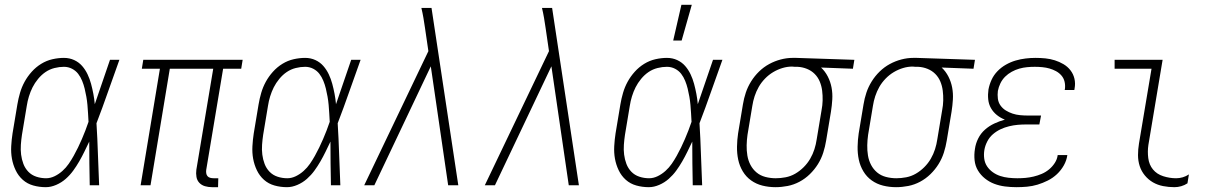

<svg xmlns="http://www.w3.org/2000/svg" viewBox="-20 -768 5040 796"><path d="M170 8Q143 8 118 1Q93 -6 74.5 -22.5Q56 -39 45 -62Q34 -85 29.5 -110Q25 -135 26.5 -162Q28 -189 32 -215L52 -335Q56 -359 63 -383Q70 -407 82 -429Q94 -451 111.5 -470.5Q129 -490 151 -503.5Q173 -517 197.5 -522.5Q222 -528 245 -528Q268 -528 287.5 -519Q307 -510 320.5 -494.5Q334 -479 343 -460Q352 -441 357.5 -420.5Q363 -400 367 -379Q371 -358 373 -336Q389 -382 404.5 -428Q420 -474 436 -520H475Q451 -454 428 -388Q405 -322 380 -257Q384 -193 386 -128.5Q388 -64 391 0H352Q351 -45 350.5 -90.5Q350 -136 350 -181Q340 -160 330 -139.5Q320 -119 308.5 -99Q297 -79 283.5 -60.5Q270 -42 252.5 -26.5Q235 -11 213 -1.5Q191 8 170 8ZM171 -29Q189 -29 206.5 -37.5Q224 -46 239 -59.5Q254 -73 265 -89Q276 -105 285.5 -122Q295 -139 303.5 -156.5Q312 -174 319.5 -191.5Q327 -209 334 -227Q341 -245 347 -263Q346 -281 345 -298.5Q344 -316 342.5 -333Q341 -350 338 -367Q335 -384 331 -400.5Q327 -417 320.5 -433Q314 -449 304 -462Q294 -475 278.5 -483Q263 -491 245 -491Q226 -491 206 -486Q186 -481 169 -469.5Q152 -458 138 -441Q124 -424 115 -406Q106 -388 100 -368.5Q94 -349 91 -329L71 -209Q68 -189 66.5 -168Q65 -147 67.5 -127Q70 -107 77 -88.5Q84 -70 97.5 -56Q111 -42 130.5 -35.5Q150 -29 171 -29Z M884 8H859Q844 8 830 4Q816 0 806.5 -10Q797 -20 794.5 -34.5Q792 -49 794 -64L864 -483H684L604 0H563L643 -483H568L574 -520H986L980 -483H905L835 -64Q834 -57 835 -50Q836 -43 840 -38Q844 -33 851 -31Q858 -29 866 -29H885Z M1170 8Q1143 8 1118 1Q1093 -6 1074.5 -22.5Q1056 -39 1045 -62Q1034 -85 1029.5 -110Q1025 -135 1026.5 -162Q1028 -189 1032 -215L1052 -335Q1056 -359 1063 -383Q1070 -407 1082 -429Q1094 -451 1111.5 -470.5Q1129 -490 1151 -503.5Q1173 -517 1197.5 -522.5Q1222 -528 1245 -528Q1268 -528 1287.5 -519Q1307 -510 1320.5 -494.5Q1334 -479 1343 -460Q1352 -441 1357.5 -420.5Q1363 -400 1367 -379Q1371 -358 1373 -336Q1389 -382 1404.5 -428Q1420 -474 1436 -520H1475Q1451 -454 1428 -388Q1405 -322 1380 -257Q1384 -193 1386 -128.5Q1388 -64 1391 0H1352Q1351 -45 1350.5 -90.5Q1350 -136 1350 -181Q1340 -160 1330 -139.5Q1320 -119 1308.5 -99Q1297 -79 1283.5 -60.5Q1270 -42 1252.5 -26.5Q1235 -11 1213 -1.5Q1191 8 1170 8ZM1171 -29Q1189 -29 1206.5 -37.5Q1224 -46 1239 -59.5Q1254 -73 1265 -89Q1276 -105 1285.5 -122Q1295 -139 1303.5 -156.5Q1312 -174 1319.5 -191.5Q1327 -209 1334 -227Q1341 -245 1347 -263Q1346 -281 1345 -298.5Q1344 -316 1342.5 -333Q1341 -350 1338 -367Q1335 -384 1331 -400.5Q1327 -417 1320.5 -433Q1314 -449 1304 -462Q1294 -475 1278.5 -483Q1263 -491 1245 -491Q1226 -491 1206 -486Q1186 -481 1169 -469.5Q1152 -458 1138 -441Q1124 -424 1115 -406Q1106 -388 1100 -368.5Q1094 -349 1091 -329L1071 -209Q1068 -189 1066.5 -168Q1065 -147 1067.5 -127Q1070 -107 1077 -88.5Q1084 -70 1097.5 -56Q1111 -42 1130.5 -35.5Q1150 -29 1171 -29Z M1532 0H1490L1756 -556L1742 -652Q1739 -673 1735.5 -693.5Q1732 -714 1727 -735H1769L1880 0H1838L1766 -493Z M2032 0H1990L2256 -556L2242 -652Q2239 -673 2235.5 -693.5Q2232 -714 2227 -735H2269L2380 0H2338L2266 -493Z M2670 8Q2643 8 2618 1Q2593 -6 2574.5 -22.5Q2556 -39 2545 -62Q2534 -85 2529.5 -110Q2525 -135 2526.5 -162Q2528 -189 2532 -215L2552 -335Q2556 -359 2563 -383Q2570 -407 2582 -429Q2594 -451 2611.5 -470.5Q2629 -490 2651 -503.5Q2673 -517 2697.5 -522.5Q2722 -528 2745 -528Q2768 -528 2787.5 -519Q2807 -510 2820.5 -494.5Q2834 -479 2843 -460Q2852 -441 2857.5 -420.5Q2863 -400 2867 -379Q2871 -358 2873 -336Q2889 -382 2904.5 -428Q2920 -474 2936 -520H2975Q2951 -454 2928 -388Q2905 -322 2880 -257Q2884 -193 2886 -128.5Q2888 -64 2891 0H2852Q2851 -45 2850.5 -90.5Q2850 -136 2850 -181Q2840 -160 2830 -139.5Q2820 -119 2808.5 -99Q2797 -79 2783.5 -60.5Q2770 -42 2752.5 -26.5Q2735 -11 2713 -1.5Q2691 8 2670 8ZM2671 -29Q2689 -29 2706.5 -37.5Q2724 -46 2739 -59.5Q2754 -73 2765 -89Q2776 -105 2785.5 -122Q2795 -139 2803.5 -156.5Q2812 -174 2819.5 -191.5Q2827 -209 2834 -227Q2841 -245 2847 -263Q2846 -281 2845 -298.5Q2844 -316 2842.5 -333Q2841 -350 2838 -367Q2835 -384 2831 -400.5Q2827 -417 2820.5 -433Q2814 -449 2804 -462Q2794 -475 2778.5 -483Q2763 -491 2745 -491Q2726 -491 2706 -486Q2686 -481 2669 -469.5Q2652 -458 2638 -441Q2624 -424 2615 -406Q2606 -388 2600 -368.5Q2594 -349 2591 -329L2571 -209Q2568 -189 2566.5 -168Q2565 -147 2567.5 -127Q2570 -107 2577 -88.5Q2584 -70 2597.5 -56Q2611 -42 2630.5 -35.5Q2650 -29 2671 -29ZM2771 -600 2805 -748H2848L2806 -600Z M3195 8Q3167 8 3141 1.5Q3115 -5 3094 -20Q3073 -35 3059.5 -57.5Q3046 -80 3040.5 -106Q3035 -132 3035.5 -160Q3036 -188 3040 -215L3060 -335Q3064 -360 3072 -384Q3080 -408 3094 -430.5Q3108 -453 3127 -471.5Q3146 -490 3169 -502.5Q3192 -515 3217 -521.5Q3242 -528 3266 -528H3281L3522 -520L3516 -483L3384 -488Q3401 -472 3412 -450.5Q3423 -429 3427.5 -405Q3432 -381 3430.5 -355.5Q3429 -330 3425 -305L3405 -185Q3401 -160 3393 -135Q3385 -110 3371 -87.5Q3357 -65 3337.5 -46Q3318 -27 3294.5 -14.5Q3271 -2 3245.5 3Q3220 8 3195 8ZM3196 -29Q3216 -29 3237 -33Q3258 -37 3277 -48Q3296 -59 3312 -75Q3328 -91 3339 -110Q3350 -129 3356.5 -149.5Q3363 -170 3366 -191L3386 -311Q3390 -331 3390.5 -351.5Q3391 -372 3388.5 -392Q3386 -412 3378.5 -430Q3371 -448 3357.5 -461.5Q3344 -475 3325.5 -482.5Q3307 -490 3287 -491H3275Q3272 -491 3269.5 -491.5Q3267 -492 3264 -492Q3244 -492 3224 -486Q3204 -480 3185.5 -469Q3167 -458 3151.5 -442Q3136 -426 3125.5 -407.5Q3115 -389 3108.5 -369Q3102 -349 3099 -329L3079 -209Q3076 -188 3075.5 -166Q3075 -144 3078.5 -123Q3082 -102 3091.5 -84Q3101 -66 3116.5 -53Q3132 -40 3153 -34.5Q3174 -29 3196 -29Z M3695 8Q3667 8 3641 1.5Q3615 -5 3594 -20Q3573 -35 3559.5 -57.5Q3546 -80 3540.5 -106Q3535 -132 3535.5 -160Q3536 -188 3540 -215L3560 -335Q3564 -360 3572 -384Q3580 -408 3594 -430.5Q3608 -453 3627 -471.5Q3646 -490 3669 -502.5Q3692 -515 3717 -521.5Q3742 -528 3766 -528H3781L4022 -520L4016 -483L3884 -488Q3901 -472 3912 -450.5Q3923 -429 3927.5 -405Q3932 -381 3930.5 -355.5Q3929 -330 3925 -305L3905 -185Q3901 -160 3893 -135Q3885 -110 3871 -87.5Q3857 -65 3837.5 -46Q3818 -27 3794.5 -14.5Q3771 -2 3745.5 3Q3720 8 3695 8ZM3696 -29Q3716 -29 3737 -33Q3758 -37 3777 -48Q3796 -59 3812 -75Q3828 -91 3839 -110Q3850 -129 3856.5 -149.5Q3863 -170 3866 -191L3886 -311Q3890 -331 3890.5 -351.5Q3891 -372 3888.5 -392Q3886 -412 3878.5 -430Q3871 -448 3857.5 -461.5Q3844 -475 3825.5 -482.5Q3807 -490 3787 -491H3775Q3772 -491 3769.5 -491.5Q3767 -492 3764 -492Q3744 -492 3724 -486Q3704 -480 3685.5 -469Q3667 -458 3651.5 -442Q3636 -426 3625.5 -407.5Q3615 -389 3608.5 -369Q3602 -349 3599 -329L3579 -209Q3576 -188 3575.5 -166Q3575 -144 3578.5 -123Q3582 -102 3591.5 -84Q3601 -66 3616.5 -53Q3632 -40 3653 -34.5Q3674 -29 3696 -29Z M4194 8Q4170 8 4146.5 5Q4123 2 4102 -6Q4081 -14 4063.5 -28Q4046 -42 4034.5 -61Q4023 -80 4020.5 -103.5Q4018 -127 4022 -151Q4025 -173 4035.5 -194Q4046 -215 4063.5 -230.5Q4081 -246 4102.5 -256Q4124 -266 4146 -272Q4128 -279 4113 -291Q4098 -303 4088.5 -319.5Q4079 -336 4077 -356Q4075 -376 4078 -397Q4082 -418 4091 -437.5Q4100 -457 4115.5 -473Q4131 -489 4150.5 -500Q4170 -511 4190.5 -517Q4211 -523 4232 -525.5Q4253 -528 4273 -528Q4294 -528 4314 -526Q4334 -524 4353 -518Q4372 -512 4389 -502Q4406 -492 4418 -476.5Q4430 -461 4434.5 -441.5Q4439 -422 4435 -401L4434 -395H4394L4395 -399Q4397 -415 4393.5 -429.5Q4390 -444 4380.5 -455Q4371 -466 4358 -473Q4345 -480 4331 -484Q4317 -488 4301.5 -489.5Q4286 -491 4270 -491Q4254 -491 4238 -489.5Q4222 -488 4206 -483.5Q4190 -479 4174.5 -470.5Q4159 -462 4147 -450Q4135 -438 4127.5 -422.5Q4120 -407 4117 -391Q4115 -375 4117 -359Q4119 -343 4128 -330.5Q4137 -318 4150 -310Q4163 -302 4178 -297Q4193 -292 4209.5 -290.5Q4226 -289 4242 -289H4296L4289 -252H4235Q4217 -252 4199.5 -250.5Q4182 -249 4163.5 -244.5Q4145 -240 4128 -232Q4111 -224 4096.5 -211.5Q4082 -199 4073 -181.5Q4064 -164 4061 -146Q4058 -128 4060.5 -110Q4063 -92 4072.5 -78Q4082 -64 4096 -54Q4110 -44 4126.5 -38.5Q4143 -33 4161.5 -31Q4180 -29 4198 -29Q4215 -29 4231.5 -30.5Q4248 -32 4265 -36Q4282 -40 4298.5 -47Q4315 -54 4329 -65.5Q4343 -77 4353 -92.5Q4363 -108 4365 -125H4405Q4402 -103 4390.5 -82.5Q4379 -62 4362 -46Q4345 -30 4324 -19.5Q4303 -9 4281.5 -2.5Q4260 4 4238 6Q4216 8 4194 8Z M4849 8Q4825 8 4802 3.5Q4779 -1 4760 -12Q4741 -23 4726.5 -40.5Q4712 -58 4705 -79.5Q4698 -101 4698 -125Q4698 -149 4702 -173L4754 -483H4601V-520H4800L4741 -167Q4737 -140 4740.5 -112.5Q4744 -85 4760 -65.5Q4776 -46 4802.5 -37.5Q4829 -29 4856 -29Q4870 -29 4883.5 -33Q4897 -37 4909 -45L4903 -8Q4891 0 4877 4Q4863 8 4849 8Z"/></svg>

Font: Iosevka Extralight Oblique
Style: Regular
Weight: 200
Italic angle: -9°
Monospace: yes
Designer: Belleve Invis
Foundry: Belleve Invis
Version: Version 32.5.0; ttfautohint (v1.8.4)